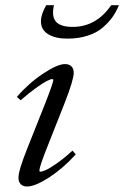

<svg xmlns="http://www.w3.org/2000/svg" viewBox="-20 -694 470 726"><path d="M234.4 -547.9Q189.5 -547.9 162.1 -564.7Q134.8 -581.5 134.8 -613.3Q134.8 -640.1 154.8 -674.3H184.1Q174.3 -632.3 191.4 -612.3Q208.5 -592.3 254.9 -592.3Q343.8 -592.3 400.4 -674.3H429.7Q419.9 -650.4 405.8 -630.1Q391.6 -609.9 368.9 -590.1Q346.2 -570.3 311.5 -559.1Q276.9 -547.9 234.4 -547.9ZM82 11.2Q66.9 11.2 58.3 2.4Q49.8 -6.3 49.8 -22Q49.8 -49.8 84 -134.8L153.3 -309.1Q181.6 -381.8 181.6 -391.6Q181.6 -395 176.8 -395Q171.4 -395 157 -387.7Q142.6 -380.4 115.7 -361.1Q88.9 -341.8 58.1 -314.9L43.9 -327.6Q88.4 -379.4 142.8 -415.5Q197.3 -451.7 225.6 -451.7Q241.2 -451.7 250 -443.1Q258.8 -434.6 258.8 -419.4Q258.8 -392.1 225.1 -306.2L156.2 -131.8Q128.9 -62.5 128.9 -48.8Q128.9 -44.9 132.3 -44.9Q139.2 -44.9 152.8 -50.8Q166.5 -56.6 194.3 -75.9Q222.2 -95.2 253.9 -124.5L266.6 -110.4Q218.3 -57.1 165.5 -22.9Q112.8 11.2 82 11.2Z"/></svg>

Font: Elstob 10pt
Style: Italic
Weight: 400
Italic angle: -20°
Designer: Peter S. Baker
Version: Version 1.015